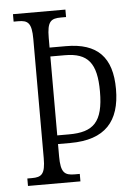

<svg xmlns="http://www.w3.org/2000/svg" viewBox="-52 -754 566 795"><g transform="rotate(-5 231.0 -357.0)"><path d="M32 0H250V-31H229C187 -31 171 -43 171 -111V-162H222C368 -162 430 -235 430 -368C430 -500 370 -563 239 -563H171V-603C171 -672 187 -683 229 -683H250V-714H32V-683H51C91 -683 107 -672 107 -604V-109C107 -42 91 -31 51 -31H32ZM220 -198H171V-526H231C327 -526 363 -482 363 -364C363 -236 321 -198 220 -198Z"/></g></svg>

Font: Noto Serif Hebrew ExtraCondensed Light
Style: Regular
Weight: 300
Width: 2
Designer: Monotype Design Team
Foundry: Monotype Imaging Inc.
Version: Version 2.004